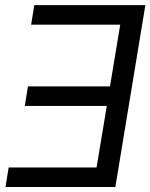

<svg xmlns="http://www.w3.org/2000/svg" viewBox="-20 -748 602 768"><path d="M561.5 -727.5 441.4 0H2L14.6 -78.1H366.2L407.2 -324.2H79.1L91.8 -402.3H419.9L460.9 -649.4H104.5L117.2 -727.5Z"/></svg>

Font: Inter Tight
Style: Italic
Weight: 400
Italic angle: -9.39999°
Designer: Rasmus Andersson
Foundry: rsms
Version: Version 3.002